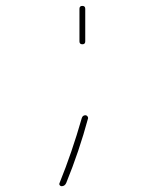

<svg xmlns="http://www.w3.org/2000/svg" viewBox="-20 -520 540 650"><path d="M188.5 110.4Q184.6 110.4 182.1 106.9Q179.7 103.5 181.6 99.6Q223.6 -3.9 256.8 -120.1Q259.8 -129.9 269.5 -129.9Q272.5 -129.9 275.4 -127Q278.3 -124 278.3 -120.1Q248 -7.8 204.1 99.6Q199.2 110.4 188.5 110.4ZM249 -379.9V-490.2Q249 -500 258.8 -500Q268.6 -500 268.6 -490.2V-379.9Q268.6 -370.1 258.8 -370.1Q249 -370.1 249 -379.9Z"/></svg>

Font: Rounded Mgen+ 1mn thin
Style: Regular
Weight: 100
Designer: [Source Han Sans]
Ryoko NISHIZUKA  (kana & ideographs); Paul D. Hunt (Latin, Greek & Cyrillic); Wenlong ZHANG  (bopomofo
Version: Version 1.059.20150602